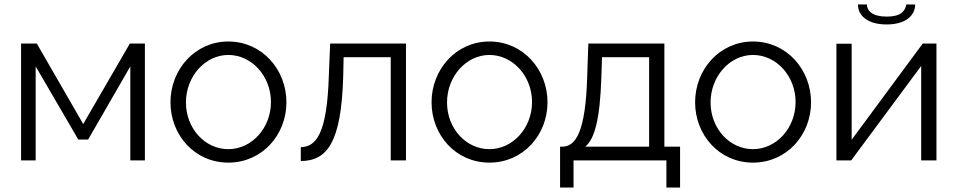

<svg xmlns="http://www.w3.org/2000/svg" viewBox="-20 -715 4269 856"><path d="M74 0H139V-419L329 -93H373L561 -419V0H626V-521H559L351 -162L144 -521H74Z M740 -259C740 -114 847 10 998 10C1149 10 1257 -114 1257 -259C1257 -405 1148 -530 998 -530C849 -530 740 -405 740 -259ZM998 -50C894 -50 809 -142 809 -258C809 -375 895 -470 998 -470C1102 -470 1188 -376 1188 -260C1188 -144 1102 -50 998 -50Z M1321 3C1439 2 1501 -80 1510 -370L1512 -460H1722V0H1790V-521H1452L1446 -376C1438 -122 1391 -60 1321 -59Z M1904 -259C1904 -114 2011 10 2162 10C2313 10 2421 -114 2421 -259C2421 -405 2312 -530 2162 -530C2013 -530 1904 -405 1904 -259ZM2162 -50C2058 -50 1973 -142 1973 -258C1973 -375 2059 -470 2162 -470C2266 -470 2352 -376 2352 -260C2352 -144 2266 -50 2162 -50Z M2477 121H2537V0H2951V121H3012V-61H2942V-521H2603L2598 -376C2591 -124 2546 -61 2486 -61H2477ZM2589 -61C2631 -95 2655 -183 2661 -370L2664 -460H2874V-61Z M3079 -259C3079 -114 3186 10 3337 10C3488 10 3596 -114 3596 -259C3596 -405 3487 -530 3337 -530C3188 -530 3079 -405 3079 -259ZM3337 -50C3233 -50 3148 -142 3148 -258C3148 -375 3234 -470 3337 -470C3441 -470 3527 -376 3527 -260C3527 -144 3441 -50 3337 -50Z M3933 -606C4018 -606 4060 -646 4060 -695H4021C4014 -664 3996 -641 3933 -641C3869 -641 3845 -667 3845 -695H3805C3805 -646 3847 -606 3933 -606ZM3709 0H3775L4087 -421V0H4155V-521H4094L3777 -92V-520H3709Z"/></svg>

Font: FIGSv2-sans-serif
Style: Regular
Weight: 400
Designer: Matt McInerney, Pablo Impallari, Rodrigo Fuenzalida,Mirko Velimirovic
Foundry: Matt McInerney, Pablo Impallari, Rodrigo Fuenzalida
Version: Version 4.021;hotconv 1.0.109;makeotfexe 2.5.65596